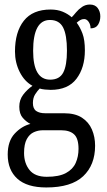

<svg xmlns="http://www.w3.org/2000/svg" viewBox="-20 -588 470 846"><path d="M184 238Q99 238 56.5 199.5Q14 161 14 93Q14 34 44.5 1Q75 -32 114 -42Q96 -51 80.5 -68.5Q65 -86 65 -118Q65 -148 82 -170.5Q99 -193 123 -210Q88 -229 67 -270.5Q46 -312 46 -361Q46 -447 85 -496.5Q124 -546 203 -546Q233 -546 256 -536.5Q279 -527 296 -512Q304 -520 315 -533.5Q326 -547 341.5 -557.5Q357 -568 376 -568Q399 -568 410.5 -552.5Q422 -537 422 -516Q422 -495 412 -479Q402 -463 379 -463Q379 -480 370.5 -492Q362 -504 351 -504Q341 -504 333.5 -499.5Q326 -495 318 -488Q333 -468 343.5 -440Q354 -412 354 -366Q354 -290 317 -241Q280 -192 203 -192Q193 -192 178 -193.5Q163 -195 155 -198Q145 -188 135 -172.5Q125 -157 125 -134Q125 -109 139.5 -99Q154 -89 179 -89H262Q311 -89 341 -69.5Q371 -50 385 -17.5Q399 15 399 54Q399 139 346.5 188.5Q294 238 184 238ZM201 -237Q242 -237 258.5 -268Q275 -299 275 -365Q275 -434 258 -467Q241 -500 200 -500Q126 -500 126 -364Q126 -237 201 -237ZM186 191Q240 191 270.5 174.5Q301 158 313.5 130Q326 102 326 68Q326 22 306.5 4Q287 -14 250 -14H168Q148 -14 129 -5.5Q110 3 98 25Q86 47 86 86Q86 131 110 161Q134 191 186 191Z"/></svg>

Font: Noto Serif Myanmar ExtraCondensed
Style: Regular
Weight: 400
Width: 2
Designer: Ben Mitchell and the Monotype Design Team
Foundry: Monotype Imaging Inc.
Version: Version 2.106; ttfautohint (v1.8.4.7-5d5b)